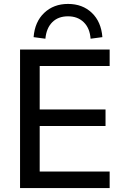

<svg xmlns="http://www.w3.org/2000/svg" viewBox="-20 -957 629 977"><path d="M82 0V-705H538V-621H182V-400H517V-316H182V-84H538V0ZM211 -760 151 -768Q157 -846 205 -891.5Q253 -937 326 -937Q400 -937 447.5 -891.5Q495 -846 501 -768L441 -760Q437 -814 406 -844Q375 -874 326 -874Q276 -874 246 -844Q216 -814 211 -760Z"/></svg>

Font: Nunito Sans 12pt SemiBold
Style: Regular
Weight: 600
Designer: Vernon Adams
Foundry: Vernon Adams
Version: Version 3.101;gftools[0.9.27]